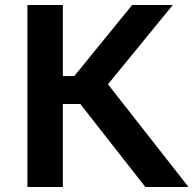

<svg xmlns="http://www.w3.org/2000/svg" viewBox="-20 -750 776 770"><path d="M90 0V-730H232V-445H278L510 -730H673L413 -412L736 0H563L302 -333H232V0Z"/></svg>

Font: Cazoo Sans SemiBold
Style: Regular
Weight: 600
Designer: Jonathan Barnbrook, Julián Moncada
Foundry: Barnbrook Fonts
Version: Version 2.000;Glyphs 3.2.3 (3260)